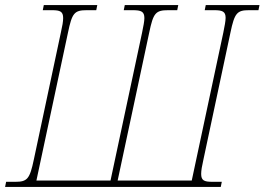

<svg xmlns="http://www.w3.org/2000/svg" viewBox="-35 -734 1039 754"><path d="M-15 0H832L836 -20H799C767 -20 755 -25 755 -51C755 -64 758 -82 764 -108L870 -606C886 -683 896 -694 943 -694H980L984 -714H773L769 -694H806C838 -694 851 -689 851 -664C851 -651 847 -631 842 -606L718 -25H427L551 -606C567 -683 576 -694 626 -694H661L665 -714H455L451 -694H486C519 -694 532 -689 532 -663C532 -650 528 -631 523 -606L399 -25H108L232 -606C248 -683 257 -694 306 -694H343L347 -714H137L133 -694H169C201 -694 213 -689 213 -663C213 -650 210 -632 204 -606L98 -108C82 -31 72 -20 25 -20H-11Z"/></svg>

Font: Noto Serif SemiCondensed Thin
Style: Italic
Weight: 100
Width: 4
Italic angle: -12°
Designer: Monotype Design Team
Foundry: Monotype Imaging Inc.
Version: Version 2.013